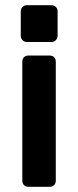

<svg xmlns="http://www.w3.org/2000/svg" viewBox="-20 -538 300 740"><path d="M178 -518Q188 -518 195 -511.5Q202 -505 202 -494V-401Q202 -390 195 -383Q188 -376 178 -376H84Q74 -376 67 -383Q60 -390 60 -401V-494Q60 -505 67 -511.5Q74 -518 84 -518ZM171 -324Q182 -324 188.5 -317.5Q195 -311 195 -300V158Q195 169 188.5 175.5Q182 182 171 182H90Q79 182 72.5 175.5Q66 169 66 158V-300Q66 -311 72.5 -317.5Q79 -324 90 -324Z"/></svg>

Font: Fz Rubik Med
Style: Regular
Weight: 500
Designer: Hubert and Fischer
Foundry: Hubert and Fischer
Version: Vit hóa bi FontZin.com